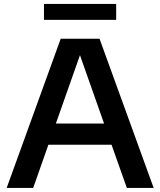

<svg xmlns="http://www.w3.org/2000/svg" viewBox="-20 -932 794 952"><path d="M13 0 281 -740H473.5L742 0H609L533 -214.5H220L144.5 0ZM257 -319.5H496L376.5 -658.5ZM198 -833.5V-912.5H556V-833.5Z"/></svg>

Font: Encode Sans Semi Expanded SemiBold
Style: Regular
Weight: 600
Width: 6
Designer: Multiple Designers
Foundry: Impallari Type
Version: Version 3.000; ttfautohint (v1.8.3) -l 8 -r 50 -G 200 -x 14 